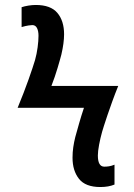

<svg xmlns="http://www.w3.org/2000/svg" viewBox="-20 -757 540 773"><path d="M272 -122Q272 -144 275 -164.5Q278 -185 283 -205Q291 -234 299 -262Q307 -290 318 -323H51Q77 -386 95 -437Q113 -488 121 -515Q128 -540 131.5 -566.5Q135 -593 135 -613Q135 -632 129 -644Q123 -656 110 -656Q106 -656 95 -654.5Q84 -653 67 -648V-728Q79 -732 94.5 -734.5Q110 -737 124 -737Q184 -737 211 -705Q238 -673 238 -619Q238 -584 227 -537Q225 -529 221 -515Q217 -501 212 -484Q207 -467 200.5 -448Q194 -429 187 -411H456Q443 -379 432 -348.5Q421 -318 412.5 -293Q404 -268 398.5 -250.5Q393 -233 391 -226Q384 -201 379 -174.5Q374 -148 374 -131Q374 -86 400 -86Q409 -86 419 -87.5Q429 -89 441 -94V-14Q417 -4 384 -4Q324 -4 298 -37Q272 -70 272 -122Z"/></svg>

Font: D2Coding
Style: Bold
Weight: 700
Monospace: yes
Designer: Yong-Rak Park; Jeong-Hwan Yoon; Sang-Min Lee;
Foundry: NHN Corporation
Version: Version 1.3.2; Build 20180524